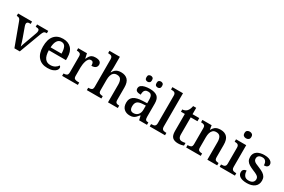

<svg xmlns="http://www.w3.org/2000/svg" viewBox="113 -1985 4757 3216"><g transform="rotate(30 2492.0 -376.5)"><path d="M79 -439Q68 -470 51.5 -480Q35 -490 3 -490V-536H273V-490H250Q199 -490 199 -448Q199 -438 201.5 -428Q204 -418 207 -408L275 -219Q288 -184 300 -144Q312 -104 318 -78Q323 -100 336.5 -136.5Q350 -173 361 -204L432 -401Q437 -414 439 -426Q441 -438 441 -448Q441 -471 426.5 -480.5Q412 -490 384 -490H370V-536H586V-490H571Q545 -490 531 -476Q517 -462 499 -414L345 0H241Z M881 10Q766 10 703 -62Q640 -134 640 -264Q640 -405 700.5 -476Q761 -547 871 -547Q972 -547 1030 -486.5Q1088 -426 1088 -307V-260H756Q759 -154 795.5 -105.5Q832 -57 900 -57Q952 -57 988.5 -79Q1025 -101 1043 -131Q1052 -126 1058 -116Q1064 -106 1064 -92Q1064 -69 1044.5 -45.5Q1025 -22 984.5 -6Q944 10 881 10ZM969 -317Q969 -396 947 -442.5Q925 -489 870 -489Q820 -489 791 -445Q762 -401 758 -317Z M1164 0V-46H1167Q1201 -46 1224 -58.5Q1247 -71 1247 -118V-422Q1247 -466 1224 -478Q1201 -490 1168 -490H1165V-536H1335L1355 -444H1360Q1373 -474 1388.5 -497.5Q1404 -521 1429.5 -534Q1455 -547 1498 -547Q1554 -547 1581 -527Q1608 -507 1608 -471Q1608 -435 1582.5 -413Q1557 -391 1504 -391Q1504 -432 1492.5 -451.5Q1481 -471 1452 -471Q1425 -471 1407 -450.5Q1389 -430 1379 -398.5Q1369 -367 1364.5 -333.5Q1360 -300 1360 -275V-113Q1360 -69 1383 -57.5Q1406 -46 1438 -46H1468V0Z M1642 0V-46H1648Q1682 -46 1705.5 -58Q1729 -70 1729 -117L1728 -649Q1728 -678 1716.5 -692Q1705 -706 1687 -710Q1669 -714 1650 -714H1641V-760H1842V-558Q1842 -538 1840.5 -515Q1839 -492 1837.5 -475.5Q1836 -459 1836 -459H1843Q1859 -492 1881.5 -511.5Q1904 -531 1931.5 -539Q1959 -547 1992 -547Q2075 -547 2120 -500.5Q2165 -454 2165 -352V-117Q2165 -71 2184.5 -58.5Q2204 -46 2238 -46H2241V0H2051V-340Q2051 -405 2029 -440.5Q2007 -476 1951 -476Q1913 -476 1888.5 -455.5Q1864 -435 1853 -399Q1842 -363 1842 -316V-112Q1842 -69 1864.5 -57.5Q1887 -46 1920 -46H1923V0Z M2473 10Q2406 10 2361.5 -29.5Q2317 -69 2317 -151Q2317 -231 2373.5 -269.5Q2430 -308 2544 -312L2627 -315V-373Q2627 -409 2621.5 -435.5Q2616 -462 2598.5 -477.5Q2581 -493 2544 -493Q2510 -493 2492 -479Q2474 -465 2467.5 -440.5Q2461 -416 2461 -385Q2411 -385 2385 -399.5Q2359 -414 2359 -449Q2359 -485 2385 -506Q2411 -527 2454 -537Q2497 -547 2548 -547Q2644 -547 2692 -508.5Q2740 -470 2740 -375V-117Q2740 -76 2753.5 -61Q2767 -46 2801 -46H2805V0H2653L2635 -80H2627Q2605 -53 2585.5 -32.5Q2566 -12 2540 -1Q2514 10 2473 10ZM2507 -56Q2562 -56 2594.5 -92.5Q2627 -129 2627 -191V-270L2569 -267Q2492 -263 2463 -233.5Q2434 -204 2434 -146Q2434 -56 2507 -56ZM2647 -630Q2624 -630 2608.5 -643Q2593 -656 2593 -688Q2593 -721 2608.5 -733.5Q2624 -746 2647 -746Q2668 -746 2684 -733.5Q2700 -721 2700 -688Q2700 -656 2684 -643Q2668 -630 2647 -630ZM2451 -630Q2429 -630 2413.5 -643Q2398 -656 2398 -688Q2398 -721 2413.5 -733.5Q2429 -746 2451 -746Q2473 -746 2489 -733.5Q2505 -721 2505 -688Q2505 -656 2489 -643Q2473 -630 2451 -630Z M2858 0V-46H2871Q2891 -46 2909 -50.5Q2927 -55 2938 -70Q2949 -85 2949 -115V-649Q2949 -678 2937.5 -692Q2926 -706 2908 -710Q2890 -714 2871 -714H2858V-760H3063V-115Q3063 -85 3074 -70Q3085 -55 3103.5 -50.5Q3122 -46 3141 -46H3154V0Z M3409 10Q3336 10 3299.5 -24.5Q3263 -59 3263 -146V-475H3188V-519Q3210 -519 3233.5 -528.5Q3257 -538 3272 -554Q3289 -572 3300 -597.5Q3311 -623 3318 -659H3377V-536H3507V-475H3377V-147Q3377 -98 3396 -75Q3415 -52 3449 -52Q3468 -52 3484 -54.5Q3500 -57 3516 -60V-9Q3502 -3 3472.5 3.5Q3443 10 3409 10Z M3563 0V-46H3569Q3603 -46 3626.5 -58Q3650 -70 3650 -117V-423Q3650 -467 3628 -478.5Q3606 -490 3573 -490H3568V-536H3746L3759 -458H3764Q3785 -496 3808.5 -515Q3832 -534 3860 -540.5Q3888 -547 3919 -547Q3998 -547 4042 -500.5Q4086 -454 4086 -352V-117Q4086 -71 4105.5 -58.5Q4125 -46 4159 -46H4163V0H3973V-340Q3973 -405 3950.5 -440.5Q3928 -476 3873 -476Q3832 -476 3808 -454Q3784 -432 3773.5 -395.5Q3763 -359 3763 -316V-112Q3763 -69 3785.5 -57.5Q3808 -46 3841 -46H3845V0Z M4211 0V-46H4224Q4243 -46 4261 -50.5Q4279 -55 4290.5 -69Q4302 -83 4302 -112V-425Q4302 -454 4290.5 -468Q4279 -482 4261 -486Q4243 -490 4224 -490H4218V-536H4415V-115Q4415 -85 4426.5 -70Q4438 -55 4456 -50.5Q4474 -46 4494 -46H4506V0ZM4354 -633Q4326 -633 4307 -648Q4288 -663 4288 -698Q4288 -734 4307.5 -748.5Q4327 -763 4354 -763Q4381 -763 4401 -748.5Q4421 -734 4421 -698Q4421 -663 4401 -648Q4381 -633 4354 -633Z M4738 10Q4652 10 4606.5 -19Q4561 -48 4561 -100Q4561 -129 4573.5 -144Q4586 -159 4603 -165Q4620 -171 4634 -171Q4634 -116 4659.5 -79Q4685 -42 4742 -42Q4795 -42 4821.5 -65.5Q4848 -89 4848 -125Q4848 -149 4837.5 -165Q4827 -181 4800.5 -196.5Q4774 -212 4725 -231Q4673 -253 4638.5 -274.5Q4604 -296 4586.5 -325.5Q4569 -355 4569 -399Q4569 -471 4623 -508.5Q4677 -546 4766 -546Q4819 -546 4853.5 -533Q4888 -520 4905 -499Q4922 -478 4922 -454Q4922 -424 4901.5 -407.5Q4881 -391 4840 -391Q4840 -441 4818.5 -468.5Q4797 -496 4753 -496Q4708 -496 4685.5 -476Q4663 -456 4663 -422Q4663 -399 4675 -382Q4687 -365 4715.5 -350.5Q4744 -336 4791 -318Q4841 -298 4874.5 -276Q4908 -254 4925 -224.5Q4942 -195 4942 -153Q4942 -74 4887 -32Q4832 10 4738 10Z"/></g></svg>

Font: Noto Serif Khojki Medium
Style: Regular
Weight: 500
Version: Version 2.003